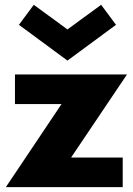

<svg xmlns="http://www.w3.org/2000/svg" viewBox="-20 -773 549 793"><path d="M486.8 0V-122.3H273.6L504.5 -465.5H41.8V-343.2H234.1L4.1 0ZM459.1 -670.5 397.7 -753.2 258.6 -651.4 119.5 -753.2 58.2 -670.5 258.6 -522.7Z"/></svg>

Font: Spartan MB ExtBd
Style: Regular
Weight: 800
Designer: Matt Bailey, Mirko Velimirovic
Foundry: Matt Bailey
Version: Version 1.005